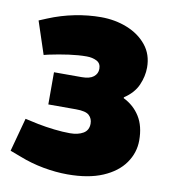

<svg xmlns="http://www.w3.org/2000/svg" viewBox="-81 -779 765 858"><g transform="rotate(10 301.5 -350.0)"><path d="M282 9Q229 9 172 -1.5Q115 -12 62 -33L14 -51L55 -203L115 -190Q150 -183 189.5 -178.5Q229 -174 261 -174Q298 -174 321.5 -188Q345 -202 345 -232Q345 -255 329.5 -269.5Q314 -284 270 -284H144V-430H270Q306 -430 323.5 -444Q341 -458 341 -480Q341 -505 321.5 -515Q302 -525 276 -525Q239 -525 195.5 -519Q152 -513 105 -503L85 -498L36 -646L72 -661Q130 -685 190.5 -697Q251 -709 309 -709Q373 -709 428 -687Q483 -665 516.5 -623.5Q550 -582 550 -523Q550 -483 532.5 -443Q515 -403 471 -374V-370Q518 -347 545 -304Q572 -261 572 -196Q572 -140 539 -93Q506 -46 441.5 -18.5Q377 9 282 9Z"/></g></svg>

Font: REM Black
Style: Regular
Weight: 900
Designer: Octavio Pardo
Foundry: Ashler Design
Version: Version 1.005;gftools[0.9.28]